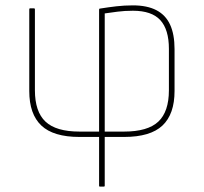

<svg xmlns="http://www.w3.org/2000/svg" viewBox="-20 -510 758 715"><path d="M352 185Q349 185 349 182V0H276Q179 0 134 -42.5Q89 -85 89 -171V-475Q89 -479 92 -479H106Q110 -479 110 -475V-174Q110 -94 149.5 -57Q189 -20 276 -20H349V-474Q349 -478 352 -478Q383 -483 413 -486.5Q443 -490 475 -490Q528 -490 562.5 -472Q597 -454 613.5 -418Q630 -382 630 -327V-171Q630 -85 585 -42.5Q540 0 442 0H370V182Q370 185 366 185ZM370 -20H442Q530 -20 569.5 -57Q609 -94 609 -174V-328Q609 -400 577 -435Q545 -470 475 -470Q444 -470 417.5 -466.5Q391 -463 370 -460Z"/></svg>

Font: Sofia Sans Semi Condensed Thin
Style: Regular
Weight: 250
Version: Version 4.100